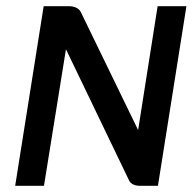

<svg xmlns="http://www.w3.org/2000/svg" viewBox="-20 -600 622 620"><path d="M29 0H122L193 -441L396 -19C401 -6 416 0 431 0H490L582 -580H489L426 -180L241 -561C235 -574 219 -580 203 -580H121Z"/></svg>

Font: Charger Pro
Style: ExBdExtObl
Weight: 400
Designer: Jasper
Foundry: Cannot Into Space Fonts
Version: Version 1.09